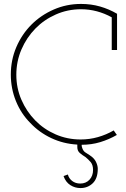

<svg xmlns="http://www.w3.org/2000/svg" viewBox="-20 -728 642 976"><path d="M477 130Q477 114 468 95Q459 76 436 61Q425 54 413.5 46.5Q402 39 397 21Q396 19 395.5 15.5Q395 12 395 8Q445 8 489.5 -5.5Q534 -19 574 -42L558 -65Q520 -43 477.5 -31Q435 -19 390 -19Q322 -19 262.5 -45Q203 -71 159 -116Q115 -161 89 -220.5Q63 -280 63 -348Q63 -416 89 -476.5Q115 -537 160 -583Q204 -628 264 -654.5Q324 -681 392 -681Q433 -681 472.5 -670.5Q512 -660 548 -640V-474H575V-658Q534 -682 488.5 -695Q443 -708 392 -708Q318 -708 253 -679.5Q188 -651 140 -603Q91 -554 63 -488.5Q35 -423 35 -349Q35 -278 61 -214Q87 -150 134 -103Q179 -55 240.5 -26Q302 3 373 7V20Q373 39 386 50Q399 61 414 70Q428 81 440.5 95.5Q453 110 453 136Q453 166 435 185.5Q417 205 388 205Q364 205 347 192Q330 179 325 159L303 167Q314 198 337.5 213Q361 228 389 228Q426 228 451.5 203.5Q477 179 477 130Z"/></svg>

Font: Josefin Slab Thin Light
Style: Regular
Weight: 300
Version: Version 2.000